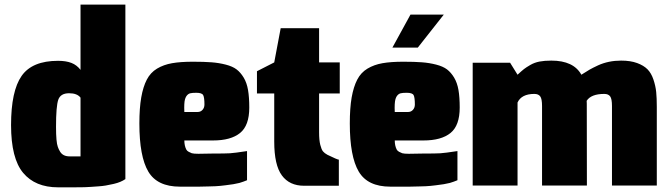

<svg xmlns="http://www.w3.org/2000/svg" viewBox="-20 -802 2886 830"><path d="M328.1 -126V-379.9Q313.5 -398.9 278.8 -398.9Q241.7 -398.9 231.9 -370.8Q222.2 -342.8 222.2 -253.9Q222.2 -187 230 -167Q233.4 -156.7 239.7 -146.5Q252 -126 280.8 -126ZM299.3 7.8H231Q132.3 7.8 80.1 -54.7Q27.8 -117.2 27.8 -261.2Q27.8 -408.7 73.5 -473.9Q119.1 -539.1 231 -539.1Q265.6 -539.1 288.8 -530Q312 -521 328.1 -500V-782.2H522V-27.8Q502.4 -14.2 472.7 -7.3L466.3 -5.9Q436 1.5 407.7 3.4L372.6 5.9Q354.5 7.8 299.3 7.8Z M834.5 -317.9Q847.2 -317.9 855.5 -327.1Q863.8 -336.4 863.8 -350.1Q863.8 -380.4 858.4 -390.6Q853 -400.9 828.6 -400.9Q811 -400.9 802.2 -398.7Q793.5 -396.5 786.9 -387.9Q780.3 -379.4 777.8 -363.3Q776.4 -352.1 776.4 -335.9L776.9 -317.9ZM840.8 4.9H757.8Q659.7 4.9 621.1 -60.3Q582.5 -125.5 582.5 -268.1Q582.5 -335 590.6 -380.9Q598.6 -426.8 614.5 -457.5Q630.4 -488.3 658.9 -505.4Q687.5 -522.5 723.9 -528.8Q760.3 -535.2 814.5 -535.2Q862.3 -535.2 894.3 -532.7Q926.3 -530.3 955.8 -522.7Q985.4 -515.1 1002.7 -502Q1020 -488.8 1033.4 -466.6Q1046.9 -444.3 1052.2 -413.1Q1057.6 -381.8 1057.6 -336.9Q1057.6 -259.3 1017.8 -227.1Q978 -194.8 900.9 -194.8H776.9Q776.9 -172.4 785.2 -155.8Q788.6 -149.4 795.7 -145.8Q802.7 -142.1 809.1 -139.6Q817.9 -137.2 837.9 -137.2L897.5 -138.2Q954.1 -138.2 973.9 -139.4Q993.7 -140.6 1047.9 -148.9V-22.9Q1033.2 -16.6 1015.1 -11.2Q993.2 -5.4 954.1 -1Q941.9 0 932.1 1.5Q914.6 3.4 883.8 3.9Q863.3 4.9 840.8 4.9Z M1444.8 1H1294.4Q1231.4 1 1198.5 -43.7Q1165.5 -88.4 1165.5 -189.9V-397.9H1090.8V-494.1L1165.5 -532.2L1193.4 -680.2H1359.4V-532.2H1448.7V-397.9H1359.4V-230Q1359.4 -196.3 1364.5 -176Q1369.6 -155.8 1376.2 -147.7Q1382.8 -139.6 1395.5 -132.8Q1438.5 -111.8 1444.8 -111.8Z M1786.1 -596.2H1676.3L1754.4 -738.8H1898.4ZM1744.1 -317.9Q1756.8 -317.9 1765.1 -327.1Q1773.4 -336.4 1773.4 -350.1Q1773.4 -380.4 1768.1 -390.6Q1762.7 -400.9 1738.3 -400.9Q1720.7 -400.9 1711.9 -398.7Q1703.1 -396.5 1696.5 -387.9Q1689.9 -379.4 1687.5 -363.3Q1686 -352.1 1686 -335.9L1686.5 -317.9ZM1750.5 4.9H1667.5Q1569.3 4.9 1530.8 -60.3Q1492.2 -125.5 1492.2 -268.1Q1492.2 -335 1500.2 -380.9Q1508.3 -426.8 1524.2 -457.5Q1540 -488.3 1568.6 -505.4Q1597.2 -522.5 1633.5 -528.8Q1669.9 -535.2 1724.1 -535.2Q1772 -535.2 1804 -532.7Q1835.9 -530.3 1865.5 -522.7Q1895 -515.1 1912.4 -502Q1929.7 -488.8 1943.1 -466.6Q1956.5 -444.3 1961.9 -413.1Q1967.3 -381.8 1967.3 -336.9Q1967.3 -259.3 1927.5 -227.1Q1887.7 -194.8 1810.5 -194.8H1686.5Q1686.5 -172.4 1694.8 -155.8Q1698.2 -149.4 1705.3 -145.8Q1712.4 -142.1 1718.8 -139.6Q1727.5 -137.2 1747.6 -137.2L1807.1 -138.2Q1863.8 -138.2 1883.5 -139.4Q1903.3 -140.6 1957.5 -148.9V-22.9Q1942.9 -16.6 1924.8 -11.2Q1902.8 -5.4 1863.8 -1Q1851.6 0 1841.8 1.5Q1824.2 3.4 1793.5 3.9Q1772.9 4.9 1750.5 4.9Z M2819.3 0H2625.5V-344.2Q2625.5 -374.5 2617.7 -385.3Q2609.9 -396 2592.3 -396Q2535.2 -396 2516.1 -366.2Q2516.1 -362.8 2516.6 -353.5Q2517.1 -344.2 2517.1 0H2323.2V-344.2Q2323.2 -374.5 2315.4 -385.3Q2307.6 -396 2290 -396Q2234.4 -396 2217.3 -358.9V0H2023.4V-530.8H2185.1L2217.3 -479Q2235.8 -496.1 2245.1 -503.4Q2254.4 -510.7 2272.5 -521.2Q2290.5 -531.7 2312.3 -535.9Q2334 -540 2363.3 -540Q2459.5 -540 2493.2 -479Q2516.6 -494.1 2529.1 -501.2Q2541.5 -508.3 2565.4 -519.5Q2610.4 -540 2665 -540Q2705.6 -540 2734.1 -529.5Q2762.7 -519 2779.1 -502.4Q2795.4 -485.8 2804.7 -458.3Q2814 -430.7 2816.7 -404.1Q2819.3 -377.4 2819.3 -339.8Z"/></svg>

Font: Squarion Black
Style: Regular
Weight: 900
Designer: Natanael Gama
Version: Version 1.00;September 12, 2019;FontCreator 11.5.0.2425 64-b